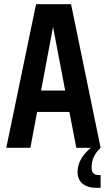

<svg xmlns="http://www.w3.org/2000/svg" viewBox="-20 -705 510 916"><path d="M417 94Q417 130 449 130H460V191H440Q397 191 373.5 171Q350 151 350 116Q350 52 414 0H344L311 -171H157L125 0H10L152 -685H319L460 0Q417 40 417 94ZM176 -273H291L233 -577Z"/></svg>

Font: Khand SemiBold
Style: Regular
Weight: 600
Designer: Devanagari: Sanchit Sawaria, Jyotish Sonowal; Latin: Satya Rajpurohit
Foundry: Indian Type Foundry
Version: Version 1.101;PS 1.0;hotconv 1.0.78;makeotf.lib2.5.61930; tt